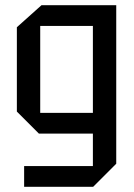

<svg xmlns="http://www.w3.org/2000/svg" viewBox="-20 -580 518 740"><path d="M73 140V60H338V-65H130L45 -150V-475L140 -560H428V51L339 140ZM135 -480V-145H338V-480Z"/></svg>

Font: Tektur SemiCondensed
Style: Regular
Weight: 400
Width: 4
Designer: Adam Jagosz
Foundry: Adam Jagosz
Version: Version 1.005;gftools[0.9.30]